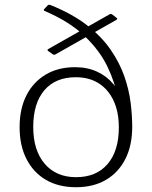

<svg xmlns="http://www.w3.org/2000/svg" viewBox="-20 -776 636 803"><path d="M298 7Q225 7 172.5 -23.5Q120 -54 91 -110.5Q62 -167 62 -244Q62 -321 90.5 -377Q119 -433 171 -464Q223 -495 294 -495Q345 -495 385.5 -476.5Q426 -458 454 -424.5Q482 -391 497 -345Q512 -299 512 -244H485Q484 -300 472.5 -366Q461 -432 428.5 -499Q396 -566 333 -626Q270 -686 167 -730Q160 -733 165 -738L179 -753Q184 -758 191 -755Q283 -718 344.5 -670Q406 -622 443.5 -567Q481 -512 500.5 -455.5Q520 -399 526.5 -345Q533 -291 533 -246Q533 -168 504.5 -111.5Q476 -55 423.5 -24Q371 7 298 7ZM298 -35Q383 -35 430 -90Q477 -145 477 -243Q477 -308 455 -355Q433 -402 393 -427.5Q353 -453 297 -453Q212 -453 165.5 -398.5Q119 -344 119 -245Q119 -147 167 -91Q215 -35 298 -35ZM211 -548Q206 -545 199 -550L181 -563Q176 -568 182 -571L438 -716Q443 -720 450 -715L468 -701Q473 -698 467 -693Z"/></svg>

Font: Hahmlet ExtraLight
Style: Regular
Weight: 250
Designer: Minjoo Ham & Mark Frömberg
Foundry: hypertype
Version: Version 1.002